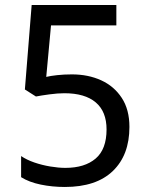

<svg xmlns="http://www.w3.org/2000/svg" viewBox="-20 -734 591 764"><path d="M238 10Q188 10 142 0.5Q96 -9 64 -29V-113Q86 -98 116.5 -87.5Q147 -77 180 -71.5Q213 -66 240 -66Q317 -66 360.5 -103Q404 -140 404 -219Q404 -290 361 -326.5Q318 -363 236 -363Q210 -363 176.5 -358.5Q143 -354 123 -350L79 -378L106 -714H443V-633H183L164 -428Q180 -432 207.5 -435Q235 -438 266 -438Q331 -438 382.5 -414.5Q434 -391 464.5 -344.5Q495 -298 495 -229Q495 -117 429 -53.5Q363 10 238 10Z"/></svg>

Font: utamil15
Style: Book
Weight: 400
Designer: Jelle Bosma - Monotype Design Team
Foundry: Monotype Imaging Inc.
Version: Version 2.003